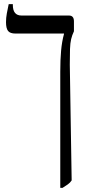

<svg xmlns="http://www.w3.org/2000/svg" viewBox="-20 -667 436 927"><path d="M271 240V-321Q271 -378 275 -422.5Q279 -467 289 -503V-505H55Q29 -505 19 -517.5Q9 -530 9 -560Q9 -581 13 -602.5Q17 -624 22 -647H42V-643Q42 -592 84 -592H313Q337 -592 337 -564V-516Q328 -497 323.5 -478Q319 -459 318 -430.5Q317 -402 317 -355L326 204Q319 215 307 223.5Q295 232 282 240Z"/></svg>

Font: Noto Serif Hebrew Condensed
Style: Regular
Weight: 400
Width: 3
Designer: Monotype Design Team
Foundry: Monotype Imaging Inc.
Version: Version 2.004; ttfautohint (v1.8.4.7-5d5b)